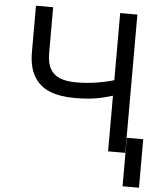

<svg xmlns="http://www.w3.org/2000/svg" viewBox="-59 -757 805 978"><g transform="rotate(5 344.0 -268.0)"><path d="M172.9 -707V-470.7Q172.9 -420.9 190.4 -391.1Q208 -361.3 240.7 -348.6Q273.4 -335.9 322.3 -335.9Q377 -335.9 428.2 -344.2Q479.5 -352.5 527.3 -367.2V-288.1Q475.6 -271.5 430.2 -263.7Q384.8 -255.9 322.3 -255.9Q246.1 -255.9 193.4 -277.3Q140.6 -298.8 112.8 -346.7Q85 -394.5 85 -470.7V-707ZM603.5 -707V0H515.6V-707ZM688.5 170.9H604.5V-77.1H688.5Z"/></g></svg>

Font: Pretendard JP Variable
Style: Regular
Weight: 400
Designer: Base glyphs from Inter by Rasmus Andersson; Hangul glyphs from Noto Sans CJK(Source Han Sans) by Jang Soo-young and Kang
Foundry: Kil Hyung-jin
Version: Version 1.307;Glyphs 3.2 (3192)